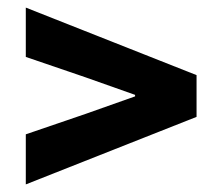

<svg xmlns="http://www.w3.org/2000/svg" viewBox="-20 -584 560 506"><path d="M48 -98 498 -276V-386L48 -564V-434L206 -380L336 -334V-330L206 -284L48 -230Z"/></svg>

Font: Source Sans Pro Black
Style: Italic
Weight: 900
Italic angle: -11°
Designer: Paul D. Hunt
Foundry: Adobe Systems Incorporated
Version: Version 3.006;hotconv 1.0.111;makeotfexe 2.5.65597